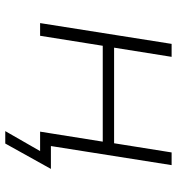

<svg xmlns="http://www.w3.org/2000/svg" viewBox="8 -534 656 711"><g transform="rotate(90 335.5 -179.0)"><path d="M466 129 540 0H468L475 -40H606L512 129ZM66 0 143 -487H191L157 -274H511L545 -487H592L515 0H468L505 -232H150L113 0Z"/></g></svg>

Font: Nunito Sans 10pt SemiExpanded ExtraLight
Style: Italic
Weight: 250
Width: 6
Italic angle: -9°
Designer: Vernon Adams
Foundry: Vernon Adams
Version: Version 3.101;gftools[0.9.27]